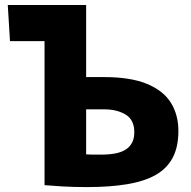

<svg xmlns="http://www.w3.org/2000/svg" viewBox="-20 -748 768 773"><path d="M330.3 5.2Q276 5.2 233.4 2.7Q190.8 0.2 159.3 -2.5V-582.3H20.2L11.3 -728H326.8V-437.7H398Q506 -437.7 572 -410.2Q638 -382.7 668.1 -334.2Q698.2 -285.7 698.2 -220.5Q698.2 -156.3 675.1 -112.7Q652 -69.2 606.2 -43.4Q560.3 -17.7 491.5 -6.3Q422.7 5.2 330.3 5.2ZM387.2 -125.5Q418.5 -125.5 443.3 -130.1Q468.2 -134.7 485.2 -145.3Q502.3 -156 511.5 -173.2Q520.7 -190.3 520.7 -215.5Q520.7 -265.8 485.7 -286.8Q450.7 -307.8 399 -307.8H326.8V-126.5Q341.2 -125.5 354.8 -125.5Q368.5 -125.5 387.2 -125.5Z"/></svg>

Font: Murecho Thin
Style: Regular
Weight: 100
Designer: Neil Summerour
Foundry: Positype
Version: Version 1.010